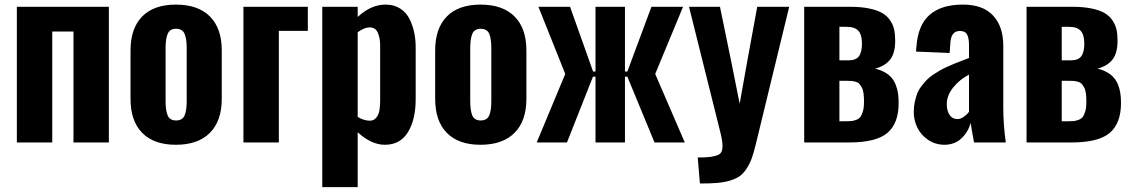

<svg xmlns="http://www.w3.org/2000/svg" viewBox="-20 -607 4825 818"><path d="M51.8 0V-578.1H443.8V0H293V-472.7H202.6V0Z M729.5 9.8Q635.7 9.8 585.9 -40.8Q536.1 -91.3 536.1 -186V-392.1Q536.1 -486.3 585.9 -536.9Q635.7 -587.4 729.5 -587.4Q823.7 -587.4 874.3 -536.9Q924.8 -486.3 924.8 -392.1V-186Q924.8 -91.8 874.3 -41Q823.7 9.8 729.5 9.8ZM730 -93.8Q756.8 -93.8 766.1 -114.5Q775.4 -135.3 775.4 -175.3V-402.3Q775.4 -442.9 766.1 -463.6Q756.8 -484.4 730 -484.4Q703.6 -484.4 694.6 -463.1Q685.5 -441.9 685.5 -402.3V-175.3Q685.5 -135.7 694.6 -114.7Q703.6 -93.8 730 -93.8Z M1017.1 0V-578.1H1291.5V-475.6H1168V0Z M1555.2 -92.8Q1572.3 -92.8 1582.5 -105Q1592.8 -117.2 1596.2 -135Q1599.6 -152.8 1599.6 -178.2V-415Q1599.1 -448.7 1588.4 -470.2Q1578.1 -490.2 1555.7 -490.2Q1554.2 -490.2 1552.7 -490.2Q1531.7 -489.7 1503.9 -469.7V-108.9Q1529.3 -93.3 1555.2 -92.8ZM1353 190.4V-578.1H1503.9V-534.7Q1560.5 -587.4 1622.1 -587.4Q1623.5 -587.4 1625.5 -587.4Q1660.2 -586.9 1685.8 -570.1Q1711.4 -553.2 1724.9 -525.9Q1738.3 -498.5 1744.6 -468.8Q1751 -439 1751 -405.8V-184.6Q1751 -97.7 1718 -43.9Q1685.1 9.8 1619.6 9.8Q1562 9.8 1503.9 -43.5V190.4Z M2027.3 9.8Q1933.6 9.8 1883.8 -40.8Q1834 -91.3 1834 -186V-392.1Q1834 -486.3 1883.8 -536.9Q1933.6 -587.4 2027.3 -587.4Q2121.6 -587.4 2172.1 -536.9Q2222.7 -486.3 2222.7 -392.1V-186Q2222.7 -91.8 2172.1 -41Q2121.6 9.8 2027.3 9.8ZM2027.8 -93.8Q2054.7 -93.8 2064 -114.5Q2073.2 -135.3 2073.2 -175.3V-402.3Q2073.2 -442.9 2064 -463.6Q2054.7 -484.4 2027.8 -484.4Q2001.5 -484.4 1992.4 -463.1Q1983.4 -441.9 1983.4 -402.3V-175.3Q1983.4 -135.7 1992.4 -114.7Q2001.5 -93.8 2027.8 -93.8Z M2266.6 0 2388.2 -292 2273.9 -578.1H2408.7L2506.8 -302.2H2517.1V-578.1H2642.6V-302.2H2652.8L2755.4 -578.1H2890.1L2771.5 -292L2897.5 0H2768.6L2652.8 -280.3H2642.6V0H2517.1V-280.3H2506.3L2395.5 0Z M2961.9 174.8 2952.6 64Q2986.3 64 3005.6 61.5Q3024.9 59.1 3038.3 53.5Q3051.8 47.9 3055.4 35.6Q3059.1 23.4 3058.1 7.3Q3057.1 -8.8 3050.8 -36.1L2915.5 -578.1H3047.4L3095.7 -343.3L3131.3 -165L3163.1 -343.3L3206.1 -578.1H3342.3L3200.2 6.8Q3191.4 43.9 3182.4 68.4Q3173.3 92.8 3159.9 112.8Q3146.5 132.8 3130.9 143.8Q3115.2 154.8 3090.1 162.4Q3064.9 169.9 3035.2 172.4Q3005.4 174.8 2961.9 174.8Z M3556.2 -350.1H3597.2Q3626.5 -350.1 3639.4 -367.4Q3652.3 -384.8 3652.3 -421.4Q3652.3 -458 3637.5 -475.3Q3622.6 -492.7 3586.4 -492.7H3556.2ZM3556.2 -90.3H3583Q3598.1 -90.3 3607.7 -91.3Q3617.2 -92.3 3628.7 -96.7Q3640.1 -101.1 3646.2 -109.6Q3652.3 -118.2 3656.7 -133.8Q3661.1 -149.4 3661.1 -172.4Q3661.1 -194.3 3658.9 -210Q3656.7 -225.6 3651.1 -235.4Q3645.5 -245.1 3640.1 -250.7Q3634.8 -256.3 3624.3 -259Q3613.8 -261.7 3606.2 -262.2Q3598.6 -262.7 3585 -262.7H3556.2ZM3406.2 0V-578.1H3601.1Q3647.9 -578.1 3682.4 -571Q3716.8 -564 3738 -551.8Q3759.3 -539.6 3772 -520.8Q3784.7 -502 3789.3 -481.9Q3793.9 -461.9 3793.9 -433.1Q3793.9 -381.8 3773.4 -354.5Q3752 -326.2 3708.5 -314.5Q3731.9 -309.1 3749.8 -298.8Q3767.6 -288.6 3778.6 -275.6Q3789.6 -262.7 3796.4 -245.1Q3803.2 -227.5 3805.9 -209.2Q3808.6 -190.9 3808.6 -168Q3808.6 -81.5 3760.7 -40.8Q3712.9 0 3596.7 0Z M4059.1 -99.6Q4072.3 -99.6 4086.2 -109.4Q4100.1 -119.1 4108.4 -130.9V-289.1Q4067.9 -268.1 4040.8 -234.1Q4013.7 -200.2 4013.7 -163.6Q4013.7 -134.3 4025.9 -116.9Q4038.1 -99.6 4059.1 -99.6ZM4002.9 9.8Q3963.9 9.3 3933.3 -11.7Q3902.8 -32.7 3887.9 -64Q3873 -95.2 3873 -129.9Q3873 -152.3 3877.4 -172.9Q3881.8 -193.4 3888.2 -209.5Q3894.5 -225.6 3906.2 -240.5Q3918 -255.4 3928.2 -266.4Q3938.5 -277.3 3955.3 -288.6Q3972.2 -299.8 3984.4 -306.9Q3996.6 -314 4016.1 -322.8Q4035.6 -331.5 4047.1 -336.2Q4058.6 -340.8 4078.9 -348.6Q4099.1 -356.4 4108.4 -359.9V-413.1Q4108.4 -444.3 4100.3 -459.7Q4092.3 -475.1 4069.3 -475.1Q4030.8 -475.1 4028.8 -420.9L4025.9 -381.3L3882.8 -387.2Q3882.8 -397 3884.3 -407.2Q3890.6 -500 3940.4 -543.7Q3990.2 -587.4 4082.5 -587.4Q4168 -587.4 4211.2 -540.5Q4254.4 -493.7 4254.4 -412.1V-145Q4254.4 -78.6 4265.1 0H4129.9Q4117.7 -64 4115.7 -83Q4104 -43.5 4075.4 -16.8Q4046.9 9.8 4002.9 9.8Z M4503.4 -350.1H4544.4Q4573.7 -350.1 4586.7 -367.4Q4599.6 -384.8 4599.6 -421.4Q4599.6 -458 4584.7 -475.3Q4569.8 -492.7 4533.7 -492.7H4503.4ZM4503.4 -90.3H4530.3Q4545.4 -90.3 4554.9 -91.3Q4564.5 -92.3 4575.9 -96.7Q4587.4 -101.1 4593.5 -109.6Q4599.6 -118.2 4604 -133.8Q4608.4 -149.4 4608.4 -172.4Q4608.4 -194.3 4606.2 -210Q4604 -225.6 4598.4 -235.4Q4592.8 -245.1 4587.4 -250.7Q4582 -256.3 4571.5 -259Q4561 -261.7 4553.5 -262.2Q4545.9 -262.7 4532.2 -262.7H4503.4ZM4353.5 0V-578.1H4548.3Q4595.2 -578.1 4629.6 -571Q4664.1 -564 4685.3 -551.8Q4706.5 -539.6 4719.2 -520.8Q4731.9 -502 4736.6 -481.9Q4741.2 -461.9 4741.2 -433.1Q4741.2 -381.8 4720.7 -354.5Q4699.2 -326.2 4655.8 -314.5Q4679.2 -309.1 4697 -298.8Q4714.8 -288.6 4725.8 -275.6Q4736.8 -262.7 4743.7 -245.1Q4750.5 -227.5 4753.2 -209.2Q4755.9 -190.9 4755.9 -168Q4755.9 -81.5 4708 -40.8Q4660.2 0 4543.9 0Z"/></svg>

Font: Oswald
Style: DemiBold
Weight: 600
Designer: Vernon Adams
Foundry: Vernon Adams
Version: 3.0; ttfautohint (v0.95) -l 8 -r 50 -G 200 -x 0 -w "G" -W -c